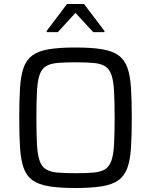

<svg xmlns="http://www.w3.org/2000/svg" viewBox="-20 -934 757 962"><path d="M358.1 8Q277.8 8 225.4 -0.6Q173 -9.3 142.7 -31.2Q112.4 -53.1 98.4 -92.6Q84.4 -132.2 80.4 -193.8Q76.4 -255.4 76.4 -344Q76.4 -432.6 80.4 -494.2Q84.4 -555.8 98.4 -595.4Q112.4 -634.9 142.7 -656.8Q173 -678.7 225.4 -687.4Q277.8 -696 358.1 -696Q438.4 -696 490.8 -687.4Q543.2 -678.7 573.5 -656.8Q603.8 -634.9 618.1 -595.4Q632.3 -555.8 636.3 -494.2Q640.3 -432.6 640.3 -344Q640.3 -255.4 636.3 -193.8Q632.3 -132.2 618.1 -92.6Q603.8 -53.1 573.5 -31.2Q543.2 -9.3 490.8 -0.6Q438.4 8 358.1 8ZM358.1 -66.2Q413.3 -66.2 449.3 -69.4Q485.2 -72.7 506.3 -85.8Q527.4 -98.9 538 -128.5Q548.5 -158.2 551.4 -210.1Q554.4 -262 554.4 -344Q554.4 -426 551.4 -477.9Q548.5 -529.8 538 -559.5Q527.4 -589.1 506.3 -602.2Q485.2 -615.3 449.3 -618.6Q413.3 -621.8 358.1 -621.8Q303.4 -621.8 267.5 -618.6Q231.6 -615.3 210.2 -602.2Q188.8 -589.1 178.5 -559.5Q168.2 -529.8 165.3 -477.9Q162.4 -426 162.4 -344Q162.4 -262 165.3 -210.1Q168.2 -158.2 178.5 -128.5Q188.8 -98.9 210.2 -85.8Q231.6 -72.7 267.5 -69.4Q303.4 -66.2 358.1 -66.2ZM214 -773V-779.1L315.5 -913.8H401.2L503.3 -779.1V-773H447L358.1 -869.6L269.8 -773Z"/></svg>

Font: Saira Thin
Style: Regular
Weight: 100
Designer: Hector Gatti with collaboration of the Omnibus-Type team
Foundry: Omnibus-Type
Version: Version 1.101